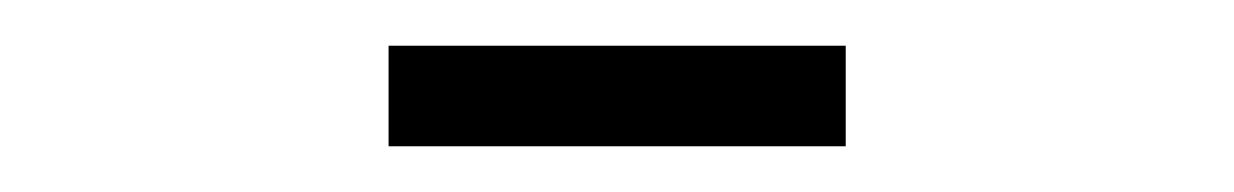

<svg xmlns="http://www.w3.org/2000/svg" viewBox="-20 -620 540 84"><path d="M150 -600H350V-556H150Z"/></svg>

Font: Margherita Variable
Style: Regular
Weight: 400
Designer: James Puckett
Foundry: Dunwich Type Founders
Version: Version 1.008